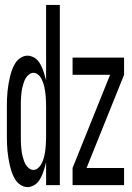

<svg xmlns="http://www.w3.org/2000/svg" viewBox="-20 -755 540 783"><path d="M92 8Q78 8 64.5 -0.5Q51 -9 42.5 -22.5Q34 -36 29 -50Q24 -64 20.5 -79Q17 -94 14.5 -109Q12 -124 10.5 -139Q9 -154 8.5 -169.5Q8 -185 8 -200V-320Q8 -335 8.5 -350.5Q9 -366 10.5 -381Q12 -396 14.5 -411Q17 -426 20.5 -441Q24 -456 29 -470Q34 -484 42.5 -497.5Q51 -511 64.5 -519.5Q78 -528 92 -528Q103 -528 114 -523Q125 -518 132.5 -510Q140 -502 145.5 -491.5Q151 -481 155 -470.5Q159 -460 162 -449Q165 -438 168 -427V-735H224V0H168V-93Q165 -82 162 -71Q159 -60 155 -49.5Q151 -39 145.5 -28.5Q140 -18 132.5 -10Q125 -2 114 3Q103 8 92 8ZM276 0V-70L429 -450H276V-520H486V-450L333 -70H486V0ZM116 -62Q126 -62 134 -68.5Q142 -75 147 -83.5Q152 -92 155.5 -101.5Q159 -111 161 -120.5Q163 -130 164.5 -140Q166 -150 166.5 -160Q167 -170 167.5 -180Q168 -190 168 -200V-320Q168 -330 167.5 -340Q167 -350 166.5 -360Q166 -370 164.5 -380Q163 -390 161 -399.5Q159 -409 155.5 -418.5Q152 -428 147.5 -436.5Q143 -445 134.5 -451.5Q126 -458 116 -458Q107 -458 98.5 -451.5Q90 -445 85 -436.5Q80 -428 77 -418.5Q74 -409 71.5 -399.5Q69 -390 68 -380Q67 -370 66 -360Q65 -350 65 -340Q65 -330 65 -320V-200Q65 -190 65 -180Q65 -170 66 -160Q67 -150 68 -140Q69 -130 71.5 -120.5Q74 -111 77 -101.5Q80 -92 85 -83.5Q90 -75 98.5 -68.5Q107 -62 116 -62Z"/></svg>

Font: HulyMono
Style: Regular
Weight: 400
Monospace: yes
Designer: Belleve Invis
Foundry: Belleve Invis
Version: Version 33.2.5; ttfautohint (v1.8.4)